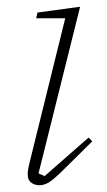

<svg xmlns="http://www.w3.org/2000/svg" viewBox="-20 -536 318 568"><path d="M97 12Q83 12 72.5 4.5Q62 -3 62 -20Q62 -33 67 -53L173 -482H87L91 -499L217 -516L94 -23L112 -15L242 -129L253 -118L169 -35Q140 -6 125.5 3Q111 12 97 12Z"/></svg>

Font: IBM Plex Serif ExtLt
Style: Italic
Weight: 200
Italic angle: -14°
Designer: Mike Abbink, Paul van der Laan, Pieter van Rosmalen
Foundry: Bold Monday
Version: Version 3.001